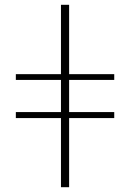

<svg xmlns="http://www.w3.org/2000/svg" viewBox="-20 -780 543 800"><path d="M234 0H268V-288H456V-313H268V-447H456V-471H268V-760H234V-471H46V-447H234V-313H46V-288H234Z"/></svg>

Font: Noto Serif Display SemiCondensed ExtraLight
Style: Regular
Weight: 200
Width: 4
Designer: Monotype Design Team
Foundry: Monotype Imaging Inc.
Version: Version 2.009